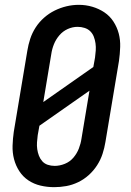

<svg xmlns="http://www.w3.org/2000/svg" viewBox="-20 -766 540 794"><path d="M204 8Q175 8 147.5 1.5Q120 -5 97.5 -20Q75 -35 60 -58Q45 -81 38 -108Q31 -135 32 -164Q33 -193 37 -221L93 -556Q97 -581 105 -605.5Q113 -630 127.5 -652.5Q142 -675 162.5 -693Q183 -711 206.5 -722.5Q230 -734 255 -740Q280 -746 306 -746Q335 -746 362 -738Q389 -730 411.5 -715Q434 -700 449 -677Q464 -654 471 -627.5Q478 -601 477 -571.5Q476 -542 472 -514L416 -179Q412 -154 404 -129.5Q396 -105 381.5 -82.5Q367 -60 347 -42Q327 -24 303 -12.5Q279 -1 254 3.5Q229 8 204 8ZM159 -344 366 -489 373 -528Q375 -543 376 -557.5Q377 -572 375 -586.5Q373 -601 368 -614Q363 -627 353.5 -636.5Q344 -646 330 -650.5Q316 -655 301 -655Q280 -655 260 -646Q240 -637 225.5 -620Q211 -603 203 -583Q195 -563 192 -542ZM206 -80Q227 -80 248 -88.5Q269 -97 283.5 -114Q298 -131 306 -151.5Q314 -172 317 -193L350 -391L143 -246L136 -207Q134 -192 133 -177.5Q132 -163 134 -149Q136 -135 141 -122Q146 -109 155 -99Q164 -89 177.5 -84.5Q191 -80 206 -80Z"/></svg>

Font: Iosevka Slab Semibold Oblique
Style: Regular
Weight: 600
Italic angle: -9°
Monospace: yes
Designer: Belleve Invis
Foundry: Belleve Invis
Version: Version 11.1.1; ttfautohint (v1.8.3)